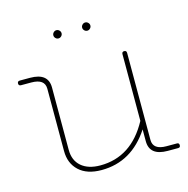

<svg xmlns="http://www.w3.org/2000/svg" viewBox="-83 -592 661 676"><g transform="rotate(-15 247.5 -253.5)"><path d="M207 5Q154 5 125 -22Q96 -49 96 -94V-321Q96 -357 47 -357H10Q1 -357 1 -365.5Q1 -374 10 -374H47Q113 -374 113 -321V-94Q113 -55 138 -33.5Q163 -12 207 -12Q321 -12 383 -127Q383 -127 383 -370Q383 -379 391.5 -379Q400 -379 400 -370V-53Q400 -17 449 -17H487Q495 -17 495 -8.5Q495 0 487 0H449Q383 0 383 -53V-96Q317 5 207 5ZM169.5 -486.5Q165 -491 165 -497Q165 -503 169.5 -507.5Q174 -512 180 -512Q186 -512 190.5 -507.5Q195 -503 195 -497Q195 -491 190.5 -486.5Q186 -482 180 -482Q174 -482 169.5 -486.5ZM274.5 -486.5Q270 -491 270 -497Q270 -503 274.5 -507.5Q279 -512 285 -512Q291 -512 295.5 -507.5Q300 -503 300 -497Q300 -491 295.5 -486.5Q291 -482 285 -482Q279 -482 274.5 -486.5Z"/></g></svg>

Font: Flamenco Light
Style: Regular
Weight: 300
Designer: Luciano Vergara
Foundry: Luciano Vergara
Version: Version 1.003